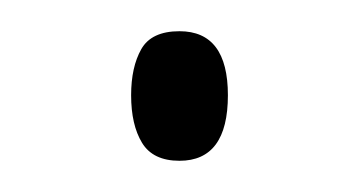

<svg xmlns="http://www.w3.org/2000/svg" viewBox="-20 -450 229 123"><path d="M64 -389Q64 -407 70.5 -418.5Q77 -430 95 -430Q126 -430 126 -389Q126 -347 95 -347Q78 -347 71 -358.5Q64 -370 64 -389Z"/></svg>

Font: Noto Sans Tamil UI ExtraCondensed ExtraLight
Style: Regular
Weight: 200
Width: 2
Designer: Jelle Bosma - Monotype Design Team
Foundry: Monotype Imaging Inc.
Version: Version 2.004; ttfautohint (v1.8.4.7-5d5b)